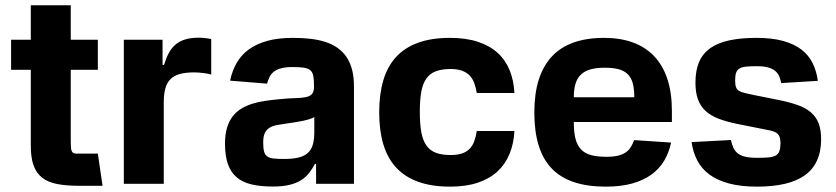

<svg xmlns="http://www.w3.org/2000/svg" viewBox="-20 -696 3164 727"><path d="M96.6 -545.5V-676.1H247.9V-545.5H350.5V-431.8H247.9V-167.6Q247.9 -145.2 249.1 -134.1Q250.4 -122.9 255.5 -118.6Q260.7 -114.3 270.8 -114.3Q280.9 -114.3 299 -114.3H350.5L368.3 7.5H278.4Q230.5 7.5 196 0.7Q161.6 -6 139.4 -23.4Q117.2 -40.8 106.7 -70.8Q96.2 -100.9 96.6 -147.7V-431.8H22V-545.5Z M448.9 0V-545.5H595.5V-450.3H601.2Q608.7 -475.5 619 -494.9Q629.3 -514.2 644.5 -527.2Q659.8 -540.1 681.3 -546.7Q702.8 -553.3 732.2 -553.3Q743.6 -553.3 756.6 -551.8Q769.5 -550.4 779.8 -547.9V-413.7Q774.5 -415.5 766.9 -416.9Q759.2 -418.3 750.5 -419.4Q741.8 -420.5 732.8 -421.2Q723.7 -421.9 715.9 -421.9Q684.3 -421.9 662.3 -416.2Q640.3 -410.5 626.4 -397.2Q612.6 -383.9 606.4 -362.2Q600.1 -340.6 600.1 -308.6V0Z M832 -152.3Q832 -187.1 839.7 -212.5Q847.3 -237.9 861.2 -255.7Q875 -273.4 894 -284.8Q913 -296.2 935.7 -303.3Q958.5 -310.4 984.2 -314.1Q1009.9 -317.8 1036.9 -320.3Q1072.4 -323.9 1097.5 -324.4Q1122.5 -324.9 1138.5 -328.3Q1154.5 -331.7 1161.8 -340.6Q1169 -349.4 1169 -369.3V-371.4Q1169 -394.9 1166.2 -408.9Q1163.4 -422.9 1154.7 -430.2Q1146 -437.5 1130 -439.8Q1114 -442.1 1088.1 -442.1Q1061.1 -442.1 1044 -437.3Q1027 -432.5 1016.5 -424.2Q1006 -415.8 1000.5 -404.3Q995 -392.8 991.1 -379.3L851.2 -390.6Q859 -427.9 876.2 -457.9Q893.5 -487.9 922.2 -508.9Q951 -529.8 992 -541.2Q1033 -552.6 1088.8 -552.6Q1123.6 -552.6 1154.3 -549.2Q1185 -545.8 1210.8 -537.6Q1236.5 -529.5 1256.7 -515.6Q1277 -501.8 1291.2 -481.4Q1305.4 -460.9 1312.9 -432.9Q1320.3 -404.8 1320.3 -367.9V0H1176.8V-75.6H1172.6Q1162.6 -56.5 1150.2 -40.7Q1137.8 -24.9 1119.7 -13.5Q1101.6 -2.1 1075.8 4.1Q1050.1 10.3 1013.1 10.3Q967.3 10.3 933.4 2.5Q899.5 -5.3 877 -24Q854.4 -42.6 843.2 -73.9Q832 -105.1 832 -152.3ZM1056.5 -94.1Q1088.1 -94.1 1109.7 -99.3Q1131.4 -104.4 1144.9 -116.3Q1158.4 -128.2 1164.2 -147.5Q1170.1 -166.9 1170.1 -195V-252.8Q1163.4 -248.2 1150.7 -244.5Q1138.1 -240.8 1123.2 -237.7Q1108.3 -234.7 1092.9 -232.4Q1077.4 -230.1 1065 -228.3Q1045.1 -225.5 1028.8 -222.5Q1012.4 -219.5 1000.9 -212.5Q989.3 -205.6 983 -192.8Q976.6 -180 976.6 -157.3Q976.6 -134.9 979.9 -122.3Q983.3 -109.7 992.4 -103.5Q1001.4 -97.3 1016.9 -95.7Q1032.3 -94.1 1056.5 -94.1Z M1415.8 -270.6Q1415.8 -339.8 1431.6 -392.6Q1447.4 -445.3 1480.3 -480.8Q1513.1 -516.3 1563.7 -534.4Q1614.3 -552.6 1683.6 -552.6Q1745 -552.6 1790 -537.6Q1834.9 -522.7 1864.7 -495.4Q1894.5 -468 1910 -429.5Q1925.4 -391 1927.9 -343.8H1785.2Q1782 -364 1775.9 -380.9Q1769.9 -397.7 1758.7 -409.6Q1747.5 -421.5 1729.9 -428.1Q1712.4 -434.7 1686.1 -434.7Q1653.1 -434.7 1630.7 -426.3Q1608.3 -418 1594.6 -399Q1581 -380 1575.3 -349.1Q1569.6 -318.2 1569.6 -272.7Q1569.6 -226.9 1575.3 -195.7Q1581 -164.4 1594.6 -145.1Q1608.3 -125.7 1630.7 -117.4Q1653.1 -109 1686.1 -109Q1712.4 -109 1729.8 -115.1Q1747.2 -121.1 1758.3 -132.6Q1769.5 -144.2 1775.7 -161.2Q1782 -178.3 1785.2 -199.9H1927.9Q1925.4 -153.1 1909.8 -114.2Q1894.2 -75.3 1864.5 -47.6Q1834.9 -19.9 1790.1 -4.6Q1745.4 10.7 1684.3 10.7Q1614.7 10.7 1564.1 -7.5Q1513.5 -25.6 1480.5 -61.1Q1447.4 -96.6 1431.6 -149.1Q1415.8 -201.7 1415.8 -270.6Z M2003.2 -270.2Q2003.2 -409.8 2068.7 -481.2Q2134.2 -552.6 2267.8 -552.6Q2328.5 -552.6 2376.1 -535.3Q2423.7 -518.1 2456.7 -483.5Q2489.7 -448.9 2506.9 -397Q2524.1 -345.2 2524.1 -275.6V-234H2152.7V-233.7Q2152.7 -196.4 2158.9 -171.3Q2165.1 -146.3 2179.5 -130.9Q2193.9 -115.4 2217.5 -108.8Q2241.1 -102.3 2276.3 -102.3Q2301.8 -102.3 2319.2 -106.4Q2336.6 -110.4 2348.5 -118.4Q2360.4 -126.4 2367.9 -138.1Q2375.4 -149.9 2381 -165.5L2521 -156.2Q2513.1 -118.3 2494.9 -87.5Q2476.6 -56.8 2446.6 -35Q2416.5 -13.1 2373.8 -1.2Q2331 10.7 2273.8 10.7Q2204.2 10.7 2153.2 -6.4Q2102.3 -23.4 2068.9 -58.2Q2035.5 -93 2019.4 -146Q2003.2 -198.9 2003.2 -270.2ZM2152.7 -327.8H2381.7Q2381.7 -358.7 2376.1 -380.1Q2370.4 -401.6 2357.2 -414.8Q2344.1 -427.9 2322.8 -433.8Q2301.5 -439.6 2270.2 -439.6Q2238.3 -439.6 2216.1 -433.4Q2193.9 -427.2 2179.7 -413.7Q2165.5 -400.2 2159.1 -378.9Q2152.7 -357.6 2152.7 -327.8Z M2747.5 -165.8Q2751.1 -149.1 2756.9 -136.5Q2762.8 -123.9 2773.6 -115.4Q2784.4 -106.9 2802 -102.6Q2819.6 -98.4 2846.6 -98.4Q2873.2 -98.4 2890.3 -100Q2907.3 -101.6 2917.3 -107.2Q2927.2 -112.9 2931.1 -123.9Q2935 -134.9 2935.4 -153.8Q2935 -170.8 2930.8 -180Q2926.5 -189.3 2918 -194.2Q2909.4 -199.2 2896.3 -201.9Q2883.2 -204.5 2865.4 -208.1L2771 -226.9Q2731.2 -235.1 2701.3 -246.4Q2671.5 -257.8 2652 -275.6Q2632.5 -293.3 2622.9 -319.4Q2613.3 -345.5 2613.3 -382.8Q2613.3 -429 2627.1 -461.3Q2641 -493.6 2669.7 -513.8Q2698.5 -534.1 2742 -543.3Q2785.5 -552.6 2844.5 -552.6Q2902.7 -552.6 2944.4 -541.2Q2986.2 -529.8 3013.8 -508.9Q3041.5 -487.9 3056.6 -457.7Q3071.7 -427.6 3076.7 -389.9L2938.2 -381.4Q2935.4 -394.5 2930.8 -406.2Q2926.1 -418 2916.2 -426.7Q2906.2 -435.4 2889.7 -440.3Q2873.2 -445.3 2846.9 -445.3Q2822.8 -445.3 2806.6 -443.9Q2790.5 -442.5 2780.9 -437.1Q2771.3 -431.8 2767.4 -421Q2763.5 -410.2 2763.5 -391.3Q2763.5 -375 2767 -365.8Q2770.6 -356.5 2778.9 -351.6Q2787.3 -346.6 2800.4 -343.8Q2813.6 -340.9 2832.7 -336.6L2931.5 -316.8Q2971.2 -308.6 3000.7 -298.1Q3030.2 -287.6 3049.9 -271Q3069.6 -254.3 3079.4 -229.8Q3089.1 -205.3 3089.1 -169Q3089.1 -122.2 3073.5 -88.1Q3057.9 -54 3027.2 -32.1Q2996.4 -10.3 2951.2 0.2Q2905.9 10.7 2846.2 10.7Q2785.5 10.7 2741.1 -1.1Q2696.7 -12.8 2666.9 -34.6Q2637.1 -56.5 2620.6 -87.7Q2604 -119 2598.7 -158Z"/></svg>

Font: Cannonade
Style: Bold
Weight: 700
Designer: Rasmus Andersson
Foundry: rsms
Version: Version 3.012;git-f93a4a705